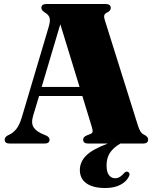

<svg xmlns="http://www.w3.org/2000/svg" viewBox="-20 -720 770 963"><path d="M228.5 -20Q228.5 0 203.5 0H28.5Q3.5 0 3.5 -20Q3.5 -32 18.5 -40.5L28.5 -45.5Q47 -54.5 62.5 -73.8Q78 -93 90 -133.5L224.5 -586Q233 -615.5 228.8 -630.2Q224.5 -645 208.5 -655Q187.5 -667 187.5 -680Q187.5 -700 213 -700H509.5Q535.5 -700 535.5 -680Q535.5 -665 515 -656Q505.5 -651.5 503 -643Q500.5 -634.5 507 -615L670.5 -94.5Q677.5 -71.5 684.8 -60.2Q692 -49 703.5 -44Q723 -34.5 723 -20Q723 0 697.5 0H583.5Q548 21 531.2 46.8Q514.5 72.5 514.5 109.5Q514.5 143.5 526.8 158.8Q539 174 557.5 174Q571 174 582.2 166.5Q593.5 159 602 148.5Q612 138.5 621 141.5Q626 143.5 628.8 149.8Q631.5 156 626 166Q614.5 190.5 584 206.8Q553.5 223 508 223Q446.5 223 413.5 199.5Q380.5 176 380.5 132.5Q380.5 93 411.2 61.2Q442 29.5 520.5 0H422.5Q397 0 397 -20Q397 -33 414.5 -40.5L431 -47Q444.5 -52 444.8 -60.8Q445 -69.5 439 -88.5L393 -238.5H176L146 -139Q135 -101.5 149.2 -80.5Q163.5 -59.5 200 -45L212 -40Q228.5 -32 228.5 -20ZM189 -284H379L282.5 -598.5Z"/></svg>

Font: Fraunces 72pt S000 Black
Style: Regular
Weight: 900
Version: Version 1.000; ttfautohint (v1.8.3)